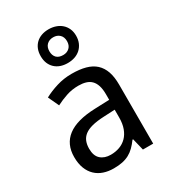

<svg xmlns="http://www.w3.org/2000/svg" viewBox="-198 -921 928 1035"><g transform="rotate(-30 265.5 -403.0)"><path d="M387.2 0 369.1 -74.2H365.2Q349.1 -52.2 333 -36.4Q316.9 -20.5 297.9 -10.3Q278.8 0 255.4 4.9Q231.9 9.8 201.2 9.8Q167.5 9.8 139.2 0.2Q110.8 -9.3 90.1 -29.1Q69.3 -48.8 57.6 -78.9Q45.9 -108.9 45.9 -149.9Q45.9 -230 102.3 -272.9Q158.7 -315.9 273.9 -319.8L363.8 -323.2V-356.9Q363.8 -389.6 356.7 -411.6Q349.6 -433.6 336.2 -447Q322.8 -460.4 303 -466.3Q283.2 -472.2 257.8 -472.2Q217.3 -472.2 182.4 -460.4Q147.5 -448.7 115.2 -432.1L84 -499Q120.1 -518.6 164.6 -532.2Q209 -545.9 257.8 -545.9Q307.6 -545.9 344 -535.9Q380.4 -525.9 404.1 -504.2Q427.7 -482.4 439.5 -448.7Q451.2 -415 451.2 -367.2V0ZM224.1 -62Q253.9 -62 279.3 -71.3Q304.7 -80.6 323.2 -99.4Q341.8 -118.2 352.3 -146.7Q362.8 -175.3 362.8 -213.9V-262.2L293 -258.8Q249 -256.8 219.2 -249Q189.5 -241.2 171.6 -227.3Q153.8 -213.4 146 -193.6Q138.2 -173.8 138.2 -148.9Q138.2 -104 161.9 -83Q185.5 -62 224.1 -62ZM382.3 -711.9Q382.3 -687 373.8 -667.2Q365.2 -647.5 350.3 -633.8Q335.4 -620.1 314.9 -613Q294.4 -606 270.5 -606Q246.1 -606 226.1 -613Q206.1 -620.1 191.7 -633.8Q177.2 -647.5 169.4 -666.7Q161.6 -686 161.6 -710.9Q161.6 -735.8 169.4 -755.1Q177.2 -774.4 191.7 -788.1Q206.1 -801.8 226.1 -808.8Q246.1 -815.9 270.5 -815.9Q293.9 -815.9 314.5 -808.8Q335 -801.8 350.1 -788.3Q365.2 -774.9 373.8 -755.6Q382.3 -736.3 382.3 -711.9ZM325.2 -710.9Q325.2 -736.8 309.8 -751.5Q294.4 -766.1 270.5 -766.1Q246.1 -766.1 230.7 -751.5Q215.3 -736.8 215.3 -710.9Q215.3 -685.1 229.2 -670.4Q243.2 -655.8 270.5 -655.8Q294.4 -655.8 309.8 -670.4Q325.2 -685.1 325.2 -710.9Z"/></g></svg>

Font: Droid Sans
Style: Regular
Weight: 400
Version: Version 1.00 build 113